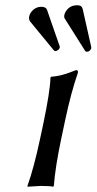

<svg xmlns="http://www.w3.org/2000/svg" viewBox="-20 -705 366 728"><path d="M136.2 -679.2Q154.3 -679.2 158.2 -668L206.5 -528.8Q207.5 -527.8 206.5 -524.9Q205.1 -518.6 199.5 -514.9Q193.8 -511.2 190.4 -511.2Q186.5 -511.2 184.1 -514.2L93.8 -624Q88.4 -632.3 90.8 -643.1Q93.8 -657.2 106.7 -668.2Q119.6 -679.2 136.2 -679.2ZM273.4 -685.1Q290 -685.1 293.5 -670.9L325.7 -527.8Q326.2 -524.9 326.2 -522Q325.2 -518.6 320.8 -513.7Q316.4 -508.8 309.1 -508.8Q305.2 -508.8 302.7 -512.2L226.6 -632.8Q221.7 -639.2 224.1 -648.9Q227.1 -662.1 239.5 -673.6Q252 -685.1 273.4 -685.1ZM144 -234.9Q169.9 -357.9 171.4 -411.1L173.8 -414.1Q183.6 -414.6 193.4 -416.3Q203.1 -418 210 -419.4Q216.8 -420.9 226.6 -424.1Q236.3 -427.2 240.5 -428.7Q244.6 -430.2 254.9 -434.1Q265.1 -438 268.1 -439Q277.3 -439 275.4 -429.2Q249 -353 227.5 -251L212.4 -180.2Q189.5 -71.3 184.1 0L181.6 2.9Q168 0 133.8 0L84.5 2.9L84 0Q108.4 -67.9 132.3 -180.2Z"/></svg>

Font: Linux Biolinum
Style: Italic
Weight: 400
Italic angle: -12°
Designer: Philipp H. Poll
Foundry: Philipp H. Poll
Version: Version 1.1.3 ; ttfautohint (v0.9)